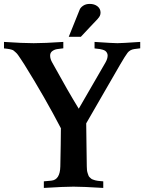

<svg xmlns="http://www.w3.org/2000/svg" viewBox="-25 -945 730 967"><path d="M371.6 -397.5 506.3 -630.4Q517.1 -649.4 517.1 -665.5Q517.1 -673.3 513.4 -679.4Q509.8 -685.5 504.9 -689Q500 -692.4 491.7 -694.8Q483.4 -697.3 477.8 -698Q472.2 -698.7 462.9 -699.7Q453.6 -700.7 451.2 -701.2V-733.9Q545.4 -727.5 565.9 -727.5Q586.9 -727.5 681.2 -733.9V-701.7L650.9 -697.8Q629.4 -694.8 616.7 -678.2L617.2 -678.7Q606.4 -665 580.6 -620.6Q557.6 -580.1 498.8 -479Q439.9 -377.9 409.2 -323.7Q409.7 -289.6 410.6 -215.3Q411.6 -141.1 412.1 -106.9Q412.1 -96.7 413.1 -88.1Q414.1 -79.6 416.5 -72.8Q418.9 -65.9 420.7 -60.8Q422.4 -55.7 427 -51.8Q431.6 -47.9 434.3 -45.2Q437 -42.5 444.1 -40.3Q451.2 -38.1 454.3 -36.9Q457.5 -35.6 466.8 -34.4Q476.1 -33.2 480 -33Q483.9 -32.7 495.1 -31.7V1.5Q391.6 -4.9 345.2 -4.9Q299.3 -4.9 195.8 1.5V-31.7L233.9 -35.2H233.4Q277.3 -39.1 278.8 -106.9Q279.8 -142.6 280.8 -215.3Q281.7 -288.1 281.7 -298.8L284.2 -294.4Q201.7 -453.1 97.7 -620.1Q87.4 -636.2 79.8 -647.5Q72.3 -658.7 66.4 -667.2Q60.5 -675.8 54 -681.2Q47.4 -686.5 44.2 -689.7Q41 -692.9 33.7 -694.8Q26.4 -696.8 23.4 -697.5Q20.5 -698.2 10.3 -699.5Q0 -700.7 -4.9 -701.2V-733.9Q89.4 -727.5 144.5 -727.5Q199.7 -727.5 293.9 -733.9V-701.7L263.7 -697.8Q249.5 -695.8 238.5 -687.7Q227.5 -679.7 227.5 -665Q227.5 -648.4 237.8 -630.4Q319.8 -481.4 371.6 -397.5ZM382.3 -759.8H321.3L376.5 -897Q380.9 -907.7 394.3 -916.5Q407.7 -925.3 426.8 -925.3Q450.7 -925.3 466.1 -913.1Q481.4 -900.9 481.4 -881.3Q481.4 -864.7 467.8 -851.1H468.3Q454.1 -836.4 425 -805.4Q396 -774.4 382.3 -759.8Z"/></svg>

Font: Flanker
Style: Bold
Weight: 700
Designer: Flanker
Foundry: Flanker
Version: Version 2.021